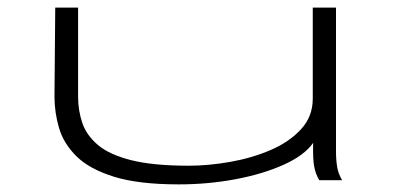

<svg xmlns="http://www.w3.org/2000/svg" viewBox="-20 -473 1040 504"><path d="M449 11Q344 11 279.5 -9Q215 -29 181 -62.5Q147 -96 135 -137Q123 -178 123 -219L125 -453H185V-219Q185 -183 196 -150.5Q207 -118 237 -92.5Q267 -67 324.5 -52.5Q382 -38 476 -38Q527 -38 584 -48Q641 -58 690 -79Q739 -100 770 -133.5Q801 -167 801 -214V-453H862V-76Q862 -53 865 -35Q868 -17 878 0H818Q808 -17 804.5 -37Q801 -57 802 -98Q779 -65 724.5 -40.5Q670 -16 598 -2.5Q526 11 449 11Z"/></svg>

Font: Inconsolata UltraExpanded Light
Style: Regular
Weight: 300
Width: 9
Monospace: yes
Designer: Raph Levien, Cyreal, Brenton Simpson
Foundry: Raph Levien, Cyreal, Google
Version: Version 3.001; ttfautohint (v1.8.2.53-6de2)